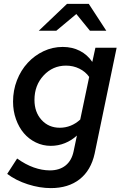

<svg xmlns="http://www.w3.org/2000/svg" viewBox="-20 -746 633 986"><path d="M241 3Q200 3 164 -14.5Q128 -32 102.5 -62Q77 -92 62 -134Q47 -176 47 -224Q47 -282 67 -333.5Q87 -385 122 -423Q157 -461 203.5 -483Q250 -505 302 -505Q351 -505 390 -485Q429 -465 454 -428L470 -501H579L466 43Q447 129 389 174.5Q331 220 241 220Q184 220 123 200.5Q62 181 17 147L68 68Q111 99 153.5 114Q196 129 236 129Q285 129 316.5 104Q348 79 358 31L375 -50Q348 -25 313.5 -11Q279 3 241 3ZM157 -233Q157 -170 193.5 -130Q230 -90 287 -90Q316 -90 342.5 -100.5Q369 -111 392 -132L438 -351Q419 -378 387.5 -393.5Q356 -409 319 -409Q251 -409 204 -358.5Q157 -308 157 -233ZM442 -588 372 -674 269 -588H179L324 -726H436L526 -588Z"/></svg>

Font: Red Hat Text Medium
Style: Italic
Weight: 500
Italic angle: -12°
Designer: Pentagram / MCKL
Foundry: Pentagram / MCKL
Version: Version 1.003; Red Hat Text Medium Italic